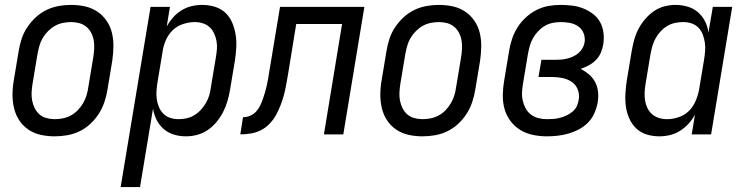

<svg xmlns="http://www.w3.org/2000/svg" viewBox="-20 -548 3040 783"><path d="M203 8Q174 8 146.5 2Q119 -4 96.5 -19Q74 -34 59 -56.5Q44 -79 37.5 -106Q31 -133 31 -161.5Q31 -190 36 -219L56 -339Q60 -364 68 -389Q76 -414 91 -436.5Q106 -459 126 -477.5Q146 -496 170 -507.5Q194 -519 219.5 -523.5Q245 -528 270 -528Q299 -528 326.5 -522Q354 -516 376.5 -501Q399 -486 414.5 -463.5Q430 -441 436.5 -414Q443 -387 442.5 -358.5Q442 -330 438 -301L418 -181Q414 -156 405.5 -131Q397 -106 382.5 -83.5Q368 -61 348 -42.5Q328 -24 304 -12.5Q280 -1 254 3.5Q228 8 203 8ZM204 -62Q220 -62 237 -65.5Q254 -69 269.5 -77.5Q285 -86 297.5 -99Q310 -112 319 -127.5Q328 -143 333 -159.5Q338 -176 340 -192L360 -312Q363 -330 364 -347.5Q365 -365 362.5 -381.5Q360 -398 352.5 -413Q345 -428 332.5 -438.5Q320 -449 304 -453.5Q288 -458 270 -458Q254 -458 236.5 -454.5Q219 -451 204 -442.5Q189 -434 176 -421Q163 -408 154 -392.5Q145 -377 140.5 -360.5Q136 -344 133 -328L113 -208Q110 -190 109 -172.5Q108 -155 111 -138.5Q114 -122 121.5 -107Q129 -92 141 -81.5Q153 -71 169.5 -66.5Q186 -62 204 -62Z M472 215 594 -520H673L660 -440Q671 -460 686 -477Q701 -494 720.5 -506Q740 -518 761.5 -523Q783 -528 804 -528Q831 -528 856 -520.5Q881 -513 899 -496Q917 -479 927 -455.5Q937 -432 941 -406.5Q945 -381 943.5 -354Q942 -327 938 -301L918 -181Q914 -158 907.5 -135.5Q901 -113 890 -91.5Q879 -70 863.5 -51Q848 -32 827.5 -18Q807 -4 784 2Q761 8 738 8Q713 8 689.5 1Q666 -6 648 -21.5Q630 -37 619 -58.5Q608 -80 604 -105L551 215ZM708 -62Q724 -62 740.5 -65.5Q757 -69 772 -78Q787 -87 799 -100Q811 -113 820 -128.5Q829 -144 833.5 -160Q838 -176 840 -192L860 -312Q863 -329 864.5 -346.5Q866 -364 863 -380.5Q860 -397 853 -412Q846 -427 834.5 -437.5Q823 -448 807 -453Q791 -458 774 -458Q751 -458 726.5 -450Q702 -442 684 -424.5Q666 -407 656 -383.5Q646 -360 643 -337L623 -217Q620 -199 618.5 -181Q617 -163 619 -146Q621 -129 627.5 -113Q634 -97 645.5 -85Q657 -73 673.5 -67.5Q690 -62 708 -62Z M960 0 971 -70Q985 -70 999 -75.5Q1013 -81 1023.5 -92Q1034 -103 1040.5 -116.5Q1047 -130 1052 -144Q1057 -158 1061 -172Q1065 -186 1068 -199.5Q1071 -213 1073.5 -227Q1076 -241 1078 -255L1122 -520H1466L1380 0H1301L1375 -450H1188L1155 -247Q1151 -226 1147.5 -205Q1144 -184 1138.5 -163Q1133 -142 1125 -121Q1117 -100 1106.5 -80.5Q1096 -61 1080 -44Q1064 -27 1044 -17Q1024 -7 1002.5 -3.5Q981 0 960 0Z M1703 8Q1674 8 1646.5 2Q1619 -4 1596.5 -19Q1574 -34 1559 -56.5Q1544 -79 1537.5 -106Q1531 -133 1531 -161.5Q1531 -190 1536 -219L1556 -339Q1560 -364 1568 -389Q1576 -414 1591 -436.5Q1606 -459 1626 -477.5Q1646 -496 1670 -507.5Q1694 -519 1719.5 -523.5Q1745 -528 1770 -528Q1799 -528 1826.5 -522Q1854 -516 1876.5 -501Q1899 -486 1914.5 -463.5Q1930 -441 1936.5 -414Q1943 -387 1942.5 -358.5Q1942 -330 1938 -301L1918 -181Q1914 -156 1905.5 -131Q1897 -106 1882.5 -83.5Q1868 -61 1848 -42.5Q1828 -24 1804 -12.5Q1780 -1 1754 3.5Q1728 8 1703 8ZM1704 -62Q1720 -62 1737 -65.5Q1754 -69 1769.5 -77.5Q1785 -86 1797.5 -99Q1810 -112 1819 -127.5Q1828 -143 1833 -159.5Q1838 -176 1840 -192L1860 -312Q1863 -330 1864 -347.5Q1865 -365 1862.5 -381.5Q1860 -398 1852.5 -413Q1845 -428 1832.5 -438.5Q1820 -449 1804 -453.5Q1788 -458 1770 -458Q1754 -458 1736.5 -454.5Q1719 -451 1704 -442.5Q1689 -434 1676 -421Q1663 -408 1654 -392.5Q1645 -377 1640.5 -360.5Q1636 -344 1633 -328L1613 -208Q1610 -190 1609 -172.5Q1608 -155 1611 -138.5Q1614 -122 1621.5 -107Q1629 -92 1641 -81.5Q1653 -71 1669.5 -66.5Q1686 -62 1704 -62Z M2210 8Q2181 8 2152.5 2Q2124 -4 2101 -18.5Q2078 -33 2061.5 -55Q2045 -77 2037.5 -104Q2030 -131 2030.5 -160.5Q2031 -190 2036 -219L2056 -339Q2060 -364 2068 -388.5Q2076 -413 2090 -435.5Q2104 -458 2124 -476.5Q2144 -495 2167.5 -507Q2191 -519 2216 -523.5Q2241 -528 2266 -528Q2290 -528 2314 -525Q2338 -522 2359 -513.5Q2380 -505 2398.5 -491Q2417 -477 2427.5 -457.5Q2438 -438 2441 -414Q2444 -390 2440 -366Q2437 -349 2430 -332.5Q2423 -316 2410 -303Q2397 -290 2381 -281.5Q2365 -273 2348 -267Q2366 -258 2382 -244.5Q2398 -231 2407.5 -212.5Q2417 -194 2419 -172Q2421 -150 2417 -128Q2413 -107 2403.5 -85.5Q2394 -64 2377.5 -47.5Q2361 -31 2340 -20Q2319 -9 2297.5 -3Q2276 3 2254 5.5Q2232 8 2210 8ZM2210 -62Q2224 -62 2237 -63Q2250 -64 2263.5 -67.5Q2277 -71 2290 -77Q2303 -83 2314.5 -92.5Q2326 -102 2332 -114.5Q2338 -127 2340 -141Q2344 -162 2336.5 -182Q2329 -202 2312.5 -213.5Q2296 -225 2275 -229.5Q2254 -234 2232 -234H2176L2188 -304H2244Q2256 -304 2268 -305Q2280 -306 2292.5 -309Q2305 -312 2317 -317.5Q2329 -323 2339 -331.5Q2349 -340 2355.5 -351.5Q2362 -363 2364 -375Q2367 -395 2360 -412.5Q2353 -430 2338 -440.5Q2323 -451 2304.5 -454.5Q2286 -458 2267 -458Q2250 -458 2233 -454.5Q2216 -451 2201 -442Q2186 -433 2174 -420Q2162 -407 2153.5 -392Q2145 -377 2140.5 -360.5Q2136 -344 2133 -328L2113 -208Q2110 -190 2109 -172Q2108 -154 2112 -137Q2116 -120 2124 -105.5Q2132 -91 2145 -81Q2158 -71 2175 -66.5Q2192 -62 2210 -62Z M2669 8Q2642 8 2617.5 0.5Q2593 -7 2575 -24Q2557 -41 2546.5 -64.5Q2536 -88 2532.5 -113.5Q2529 -139 2530.5 -166Q2532 -193 2536 -219L2556 -339Q2560 -362 2566 -384.5Q2572 -407 2583 -428.5Q2594 -450 2610 -469Q2626 -488 2646 -502Q2666 -516 2689 -522Q2712 -528 2735 -528Q2760 -528 2784 -521Q2808 -514 2826 -498.5Q2844 -483 2855 -461.5Q2866 -440 2869 -415L2887 -520H2966L2880 0H2801L2814 -80Q2803 -60 2787.5 -43Q2772 -26 2752.5 -14Q2733 -2 2711.5 3Q2690 8 2669 8ZM2700 -62Q2723 -62 2747.5 -70Q2772 -78 2789.5 -95.5Q2807 -113 2817 -136.5Q2827 -160 2831 -183L2851 -303Q2854 -321 2855.5 -339Q2857 -357 2854.5 -374Q2852 -391 2846 -407Q2840 -423 2828.5 -435Q2817 -447 2800.5 -452.5Q2784 -458 2766 -458Q2750 -458 2733 -454.5Q2716 -451 2701 -442Q2686 -433 2674 -420Q2662 -407 2653.5 -391.5Q2645 -376 2640.5 -360Q2636 -344 2633 -328L2613 -208Q2610 -191 2609 -173.5Q2608 -156 2610.5 -139.5Q2613 -123 2620 -108Q2627 -93 2639 -82.5Q2651 -72 2667 -67Q2683 -62 2700 -62Z"/></svg>

Font: Iosevka Custom
Style: Italic
Weight: 400
Italic angle: -9°
Monospace: yes
Designer: Belleve Invis
Foundry: Belleve Invis
Version: Version 30.3.3; ttfautohint (v1.8.3)